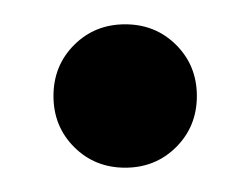

<svg xmlns="http://www.w3.org/2000/svg" viewBox="-20 -130 206 158"><path d="M125 -93Q142 -76 142 -51Q142 -26 125 -9Q108 8 83 8Q58 8 41 -9Q24 -26 24 -51Q24 -76 41 -93Q58 -110 83 -110Q108 -110 125 -93Z"/></svg>

Font: Hind Guntur
Style: Regular
Weight: 400
Designer: Manushi Parikh, Hitesh Malaviya
Foundry: Indian Type Foundry
Version: Version 1.002;PS 1.0;hotconv 1.0.86;makeotf.lib2.5.63406; tt